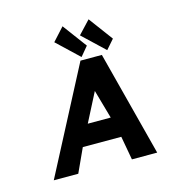

<svg xmlns="http://www.w3.org/2000/svg" viewBox="-67 -420 427 477"><g transform="rotate(-15 147.0 -182.0)"><path d="M248 -302 202 -364 171 -331 227 -278ZM181 -302 135 -364 105 -331 161 -278ZM211 -270H156L15 0H78L106 -61H205L216 0H281ZM192 -114H133L171 -188Z"/></g></svg>

Font: Hussar Tani
Style: DwaKurs
Weight: 700
Foundry: Cannot Into Space Fonts
Version: Version 0.92